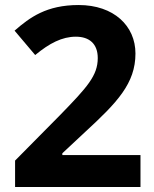

<svg xmlns="http://www.w3.org/2000/svg" viewBox="-20 -744 612 764"><path d="M539 0V-127H228V-134L320 -220C446 -336 519 -412 519 -531C519 -641 433 -724 293 -724C165 -724 99 -675 38 -622L120 -525C177 -572 227 -598 282 -598C335 -598 369 -570 369 -513C369 -443 327 -397 219 -286L40 -105V0Z"/></svg>

Font: Noto Sans Arabic UI
Style: Bold
Weight: 700
Designer: Monotype Design Team, Nadine Chahine and Nizar Qandah
Foundry: Monotype Imaging Inc.
Version: Version 2.010